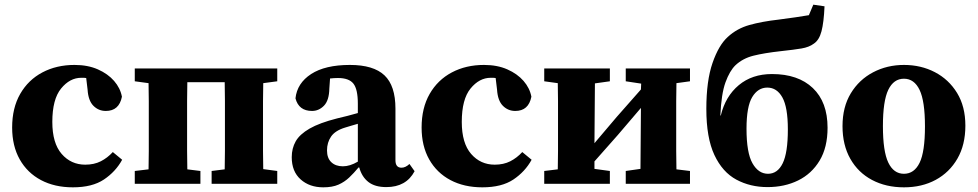

<svg xmlns="http://www.w3.org/2000/svg" viewBox="-20 -787 4185 822"><path d="M292 15Q214 15 155.5 -16Q97 -47 64.5 -104.5Q32 -162 32 -241Q32 -325 66.5 -385Q101 -445 161.5 -477Q222 -509 299 -509Q356 -509 399 -490Q442 -471 468.5 -440.5Q495 -410 502 -373Q490 -312 433 -312Q402 -312 380 -334Q358 -356 355 -403L349 -453Q344 -454 338.5 -454Q333 -454 328 -454Q279 -454 241.5 -408Q204 -362 204 -265Q204 -174 244 -128Q284 -82 345 -82Q383 -82 411.5 -96.5Q440 -111 463 -136L503 -103Q475 -52 425 -18.5Q375 15 292 15Z M557 0V-55L616 -62Q617 -100 617 -140.5Q617 -181 617 -215V-279Q617 -313 617 -353.5Q617 -394 616 -431L557 -439V-494H1167V-439L1107 -431Q1106 -394 1106 -353.5Q1106 -313 1106 -279V-215Q1106 -181 1106 -140.5Q1106 -100 1107 -63L1167 -55V0H886V-55L942 -62Q943 -100 943 -140.5Q943 -181 943 -215V-279Q943 -314 943 -356Q943 -398 942 -435H782Q781 -398 781 -356Q781 -314 781 -279V-215Q781 -181 781 -140.5Q781 -100 782 -62L838 -55V0Z M1634 14Q1585 14 1557 -8Q1529 -30 1518 -70H1515Q1495 -46 1475 -27Q1455 -8 1429 3.5Q1403 15 1364 15Q1305 15 1267 -19Q1229 -53 1229 -114Q1229 -152 1246 -182Q1263 -212 1305.5 -236.5Q1348 -261 1423 -280Q1446 -285 1468 -291Q1490 -297 1512 -303V-343Q1512 -405 1493 -429Q1474 -453 1427 -453Q1419 -453 1410.5 -452.5Q1402 -452 1393 -451L1390 -408Q1389 -357 1367 -334.5Q1345 -312 1316 -312Q1259 -312 1245 -366Q1252 -431 1312 -470Q1372 -509 1478 -509Q1579 -509 1626 -464.5Q1673 -420 1673 -322V-101Q1673 -69 1699 -69Q1716 -69 1733 -85L1755 -54Q1719 14 1634 14ZM1380 -143Q1380 -110 1398.5 -92.5Q1417 -75 1448 -75Q1478 -75 1512 -95V-257Q1498 -253 1484.5 -249Q1471 -245 1458 -241Q1415 -228 1397.5 -202.5Q1380 -177 1380 -143Z M2045 15Q1967 15 1908.5 -16Q1850 -47 1817.5 -104.5Q1785 -162 1785 -241Q1785 -325 1819.5 -385Q1854 -445 1914.5 -477Q1975 -509 2052 -509Q2109 -509 2152 -490Q2195 -471 2221.5 -440.5Q2248 -410 2255 -373Q2243 -312 2186 -312Q2155 -312 2133 -334Q2111 -356 2108 -403L2102 -453Q2097 -454 2091.5 -454Q2086 -454 2081 -454Q2032 -454 1994.5 -408Q1957 -362 1957 -265Q1957 -174 1997 -128Q2037 -82 2098 -82Q2136 -82 2164.5 -96.5Q2193 -111 2216 -136L2256 -103Q2228 -52 2178 -18.5Q2128 15 2045 15Z M2659 -439V-494H2934V-439L2876 -431Q2875 -394 2875 -353.5Q2875 -313 2875 -279V-215Q2875 -181 2875 -140.5Q2875 -100 2876 -62L2934 -55V0H2659V-55L2722 -64L2724 -325L2625 -209L2525 -96V-64L2591 -55V0H2310V-55L2368 -62Q2369 -100 2369 -140.5Q2369 -181 2369 -215V-279Q2369 -313 2369 -353.5Q2369 -394 2368 -431L2310 -439V-494H2591V-439L2527 -430L2525 -174L2620 -286L2724 -404L2725 -429Z M3266 14Q3192 14 3132.5 -18Q3073 -50 3038.5 -123.5Q3004 -197 3004 -321Q3004 -441 3030.5 -517.5Q3057 -594 3096 -629Q3135 -665 3188.5 -680Q3242 -695 3313 -703Q3354 -708 3386 -713Q3418 -718 3443 -722L3462 -767L3510 -760Q3507 -691 3497 -653Q3487 -615 3464 -600Q3444 -585 3411.5 -579.5Q3379 -574 3323 -568Q3251 -560 3205.5 -548.5Q3160 -537 3129 -508Q3104 -484 3086 -434.5Q3068 -385 3064 -292L3066 -293Q3086 -375 3143 -422.5Q3200 -470 3285 -470Q3397 -470 3460 -410Q3523 -350 3523 -240Q3523 -156 3489 -99.5Q3455 -43 3397 -14.5Q3339 14 3266 14ZM3268 -43Q3309 -43 3331 -88Q3353 -133 3353 -233Q3353 -328 3329.5 -370Q3306 -412 3265 -412Q3225 -412 3200.5 -371.5Q3176 -331 3176 -236Q3176 -133 3201.5 -88Q3227 -43 3268 -43Z M3850 15Q3773 15 3713.5 -16.5Q3654 -48 3620.5 -107Q3587 -166 3587 -247Q3587 -329 3622.5 -387.5Q3658 -446 3718 -477.5Q3778 -509 3850 -509Q3923 -509 3982.5 -478Q4042 -447 4077.5 -389Q4113 -331 4113 -249Q4113 -167 4079 -108Q4045 -49 3986 -17Q3927 15 3850 15ZM3850 -43Q3894 -43 3917 -90Q3940 -137 3940 -246Q3940 -354 3917 -402Q3894 -450 3850 -450Q3806 -450 3783 -402.5Q3760 -355 3760 -247Q3760 -139 3783 -91Q3806 -43 3850 -43Z"/></svg>

Font: Source Serif 4 SmText
Style: Bold
Weight: 700
Designer: Frank Grießhammer
Foundry: Adobe
Version: Version 4.005;hotconv 1.1.0;makeotfexe 2.6.0